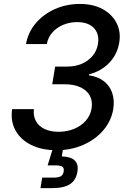

<svg xmlns="http://www.w3.org/2000/svg" viewBox="-20 -758 662 982"><path d="M269.5 10.3Q194.3 10.3 140.1 -16.4Q85.9 -43 59.6 -90.3Q33.2 -137.7 42 -199.7H153.3Q149.4 -164.1 164.1 -137.9Q178.7 -111.8 208.7 -97.9Q238.8 -84 279.3 -84Q322.8 -84 358.9 -98.9Q395 -113.8 418.7 -140.6Q442.4 -167.5 448.2 -202.6Q454.6 -239.7 439.9 -267.6Q425.3 -295.4 392.1 -311.3Q358.9 -327.1 308.6 -327.1H247.1L262.2 -417.5H323.7Q364.7 -417.5 397.9 -431.6Q431.2 -445.8 453.1 -471.7Q475.1 -497.6 481 -532.7Q486.8 -566.4 475.6 -591.8Q464.4 -617.2 438.7 -631.1Q413.1 -645 375 -645Q337.9 -645 304.7 -631.6Q271.5 -618.2 248.8 -593Q226.1 -567.9 219.2 -532.7H112.8Q124 -593.8 163.3 -639.6Q202.6 -685.5 261.2 -711.7Q319.8 -737.8 388.2 -737.8Q457.5 -737.8 505.9 -710.9Q554.2 -684.1 576.7 -639.2Q599.1 -594.2 589.8 -540Q579.6 -478.5 537.8 -435.8Q496.1 -393.1 435.5 -377.9L434.6 -373Q482.4 -365.7 512.5 -341.8Q542.5 -317.9 554.4 -281Q566.4 -244.1 559.1 -199.2Q548.8 -138.7 508.1 -91.3Q467.3 -43.9 405.3 -16.8Q343.3 10.3 269.5 10.3ZM187 204.1 195.8 150.4H254.4Q279.3 150.4 291.3 143.3Q303.2 136.2 305.7 119.1Q308.6 102.5 299.6 95.2Q290.5 87.9 264.6 87.9H223.6L257.8 -22.9H307.1L303.2 0L295.9 42Q341.3 43 361.8 62.3Q382.3 81.5 376 119.6Q369.1 163.6 338.1 183.8Q307.1 204.1 248 204.1Z"/></svg>

Font: Inter 18pt Medium
Style: Italic
Weight: 500
Italic angle: -9.3988°
Designer: Rasmus Andersson
Foundry: rsms
Version: Version 4.001;git-66647c0bb